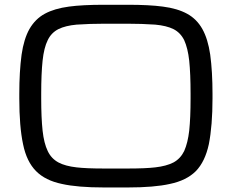

<svg xmlns="http://www.w3.org/2000/svg" viewBox="-20 -786 991 821"><path d="M794.9 -384.8Q794.9 -470.7 789.1 -526.4Q783.2 -580.1 767.6 -614.3Q751.5 -646.5 721.7 -661.6Q691.9 -676.3 643.6 -680.7Q586.4 -684.6 525.9 -684.6H425.3Q364.7 -684.6 307.6 -680.7Q259.8 -676.3 230 -661.6Q199.2 -646 184.1 -614.3Q168 -582 162.1 -526.4Q156.2 -470.7 156.2 -384.8V-365.2Q156.2 -282.2 162.1 -227.5Q168 -173.3 184.1 -140.1Q199.2 -107.9 230 -91.3Q259.3 -75.7 307.6 -70.3Q348.6 -65.4 425.3 -65.4H525.9Q602.5 -65.4 643.6 -70.3Q691.4 -75.7 721.7 -91.3Q751.5 -107.4 767.6 -140.1Q783.2 -175.3 789.1 -227.5Q794.9 -282.2 794.9 -365.2ZM62.5 -384.8Q62.5 -479.5 72.3 -552.2Q82 -619.6 106 -662.1Q130.9 -705.1 171.4 -727.1Q212.4 -749.5 274.9 -757.8Q332.5 -765.6 425.3 -765.6H525.9Q618.7 -765.6 676.3 -757.8Q738.3 -750 780.3 -727.1Q821.3 -704.6 845.2 -662.1Q869.1 -619.6 878.9 -552.2Q888.7 -479.5 888.7 -384.8V-365.2Q888.7 -249 873 -169.4Q856.9 -94.7 817.4 -54.2Q777.3 -14.2 706.5 0.5Q639.6 15.6 525.9 15.6H425.3Q311.5 15.6 244.6 0.5Q173.8 -14.2 134.3 -54.2Q93.8 -94.7 78.6 -169.4Q62.5 -245.1 62.5 -365.2Z"/></svg>

Font: Michroma+
Style: Regular
Weight: 400
Designer: beogot
Foundry: beogot
Version: Version